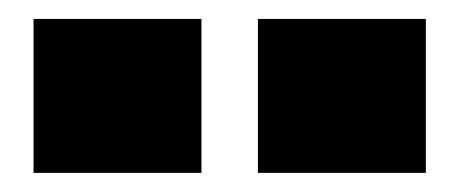

<svg xmlns="http://www.w3.org/2000/svg" viewBox="-20 -721 481 201"><path d="M15.1 -540V-701.2H190.9V-540ZM250 -540V-701.2H425.8V-540Z"/></svg>

Font: Kanit Black
Style: Regular
Weight: 900
Designer: Katatrad Team
Foundry: CadsonDemak
Version: Version 1.000;PS 001.000;hotconv 1.0.88;makeotf.lib2.5.64775